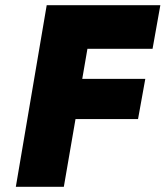

<svg xmlns="http://www.w3.org/2000/svg" viewBox="-20 -720 638 740"><path d="M271 -261H512L540 -416H297L317 -532H568L598 -700H346H291H160L41 0H226Z"/></svg>

Font: Jost* 800 Heavy Italic
Style: Italic
Weight: 800
Italic angle: -10°
Version: Version 3.200; ttfautohint (v0.97) -l 8 -r 50 -G 200 -x 14 -